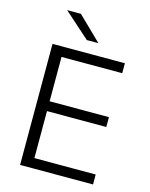

<svg xmlns="http://www.w3.org/2000/svg" viewBox="-122 -901 763 979"><g transform="rotate(15 259.0 -412.0)"><path d="M142.5 0H81V-639H142.5ZM466 0H100V-52.5H466ZM455.5 -300.5H116V-352.5H455.5ZM463 -586.5H99V-639H463ZM305 -704 181 -824.5H109.5V-823.5L245 -703H305Z"/></g></svg>

Font: Anek Malayalam Light
Style: Regular
Weight: 300
Version: Version 1.003